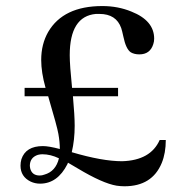

<svg xmlns="http://www.w3.org/2000/svg" viewBox="-20 -616 601 644"><path d="M536.1 -146.5H515.6Q485.4 -78.1 389.6 -75.2Q323.2 -75.2 220.7 -105.5Q230.5 -146.5 230.5 -194.3Q230.5 -227.5 224.6 -293H376V-321.3H221.7Q213.9 -397.5 213.9 -430.7Q213.9 -561.5 301.8 -569.3Q307.6 -569.3 313.5 -569.3Q370.1 -569.3 386.7 -521.5Q389.6 -512.7 393.6 -494.1Q402.3 -451.2 418.9 -440.4Q430.7 -433.6 447.3 -433.6Q483.4 -433.6 494.1 -467.8Q497.1 -476.6 497.1 -486.3Q497.1 -546.9 420.9 -577.1Q376 -595.7 323.2 -595.7Q192.4 -595.7 141.6 -508.8Q118.2 -467.8 118.2 -415Q118.2 -373 132.8 -321.3H62.5V-293H141.6Q171.9 -190.4 175.8 -167Q180.7 -139.6 180.7 -116.2Q143.6 -126 124 -126Q66.4 -126 51.8 -82Q48.8 -71.3 48.8 -60.5Q48.8 -23.4 83 -6.8Q97.7 0 114.3 0Q172.9 0 206.1 -65.4Q207 -68.4 208 -70.3Q218.8 -64.5 241.2 -50.8Q324.2 -1 371.1 6.8Q384.8 8.8 397.5 8.8Q490.2 8.8 522.5 -69.3Q536.1 -102.5 536.1 -146.5ZM113.3 -27.3Q86.9 -27.3 81.1 -51.8Q80.1 -55.7 80.1 -59.6Q80.1 -87.9 107.4 -96.7Q115.2 -98.6 122.1 -98.6Q149.4 -98.6 177.7 -85Q167 -41 128.9 -30.3Q121.1 -27.3 113.3 -27.3Z"/></svg>

Font: Abhaya Libre
Style: Regular
Weight: 400
Designer: Pushpananda Ekanayake, Sol Matas, Pathum Egodawatta
Foundry: Mooniak
Version: Version 1.050 ; ttfautohint (v1.6)